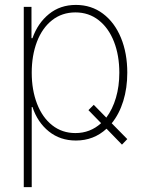

<svg xmlns="http://www.w3.org/2000/svg" viewBox="-20 -558 610 777"><path d="M410.2 -82Q435.5 -115.7 449.2 -162.4Q462.9 -209 462.9 -263.7Q462.9 -333.5 441.4 -388.9Q419.9 -444.3 379.6 -476.1Q339.4 -507.8 285.2 -507.8Q231 -507.8 190.9 -476.3Q150.9 -444.8 129.6 -389.2Q108.4 -333.5 108.4 -263.7Q108.4 -193.8 129.9 -138.2Q151.4 -82.5 191.4 -51Q231.4 -19.5 285.2 -19.5Q345.2 -19.5 389.2 -59.6L337.9 -112.3L359.4 -133.8ZM76.2 -530.3H107.4V-403.3H111.3Q132.8 -464.4 178.2 -501.2Q223.6 -538.1 287.1 -538.1Q349.6 -538.1 396.7 -502.7Q443.8 -467.3 469.5 -405Q495.1 -342.8 495.1 -263.7Q495.1 -201.7 478.8 -148.9Q462.4 -96.2 432.1 -59.1L495.1 4.9L473.6 27.3L411.1 -37.1Q359.4 10.7 287.1 10.7Q223.6 10.7 177.7 -26.1Q131.8 -63 111.3 -125H108.4V199.2H76.2Z"/></svg>

Font: Pretendard GOV Thin
Style: Regular
Weight: 100
Designer: Base glyphs from Inter by Rasmus Andersson; Hangeul glyphs from Noto Sans CJK(Source Han Sans) by Jang Soo-young and Kan
Foundry: Kil Hyung-jin
Version: Version 1.309